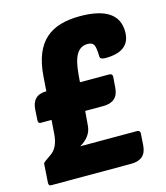

<svg xmlns="http://www.w3.org/2000/svg" viewBox="-109 -809 773 893"><g transform="rotate(-15 277.5 -362.5)"><path d="M26 0Q15 0 15 -14L21 -106Q21 -111 59 -136Q97 -161 102 -225L107 -293H54Q43 -293 43 -307L46 -358Q50 -428 118 -428L123 -498Q132 -622 195 -676Q251 -725 358 -725Q544 -725 544 -601Q544 -506 424 -506Q398 -506 398 -520Q397 -561 391 -574Q384 -591 360 -591Q314 -591 296 -537Q285 -507 280 -428H420Q436 -428 436 -414L432 -360Q427 -293 356 -293H269L263 -221Q258 -171 204 -140H476Q492 -140 492 -126L488 -67Q483 0 412 0Z"/></g></svg>

Font: PoetsenOne
Style: Regular
Weight: 400
Designer: Rodrigo Fuenzalida, Pablo Impallari
Foundry: Pablo Impallari, Rodrigo Fuenzalida
Version: Version 1.000